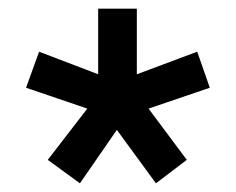

<svg xmlns="http://www.w3.org/2000/svg" viewBox="-20 -749 543 442"><path d="M164 -327 90 -381 181 -499 40 -547 70 -630 206 -578V-729H295V-578L434 -630L463 -547L322 -499L410 -381L339 -327L249 -450Z"/></svg>

Font: BDO Grotesk
Style: Bold
Weight: 700
Designer: Deni Anggara
Foundry: Lokal Container
Version: Version 2.000